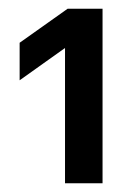

<svg xmlns="http://www.w3.org/2000/svg" viewBox="-20 -800 290 440"><path d="M129 -380V-690L25 -616V-702L135 -780H215V-380Z"/></svg>

Font: Golos Text VF
Style: Regular
Weight: 400
Designer: A.Korolkova, Vitaly Kuzmin
Foundry: ParaType Ltd
Version: Version 2.003